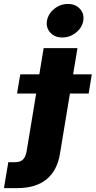

<svg xmlns="http://www.w3.org/2000/svg" viewBox="-135 -763 492 987"><path d="M89.4 -515.6H263.2L172.9 29.3Q158.7 114.7 103.5 159.4Q48.3 204.1 -47.4 204.1H-114.7L-92.3 70.8H-58.1Q-30.8 70.8 -16.8 57.1Q-2.9 43.5 2.4 11.7ZM-47.4 -282.2 -30.8 -380.9H336.9L320.8 -282.2ZM185.5 -570.3Q146.5 -570.3 123.5 -595.5Q100.6 -620.6 106.4 -656.2Q112.8 -692.4 144 -717.5Q175.3 -742.7 214.4 -742.7Q252.9 -742.7 275.9 -717.5Q298.8 -692.4 293 -656.2Q287.1 -620.6 255.6 -595.5Q224.1 -570.3 185.5 -570.3Z"/></svg>

Font: Inter Display Extra Bold
Style: Italic
Weight: 800
Italic angle: -9.39999°
Designer: Rasmus Andersson
Foundry: rsms
Version: Version 4.000;git-4fc901f